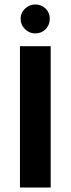

<svg xmlns="http://www.w3.org/2000/svg" viewBox="-20 -836 316 856"><path d="M206 -630V0H69V-630ZM72 -753Q72 -779 91.5 -797.5Q111 -816 137 -816Q165 -816 183.5 -797.5Q202 -779 202 -753Q202 -725 183.5 -706Q165 -687 137 -687Q111 -687 91.5 -706Q72 -725 72 -753Z"/></svg>

Font: Mukta Vaani
Style: Bold
Weight: 700
Designer: Noopur Datye, Girish Dalvi, Yashodeep Gholap, Pallavi Karambelkar
Foundry: Ek Type
Version: Version 2.538;PS 1.000;hotconv 16.6.51;makeotf.lib2.5.65220;